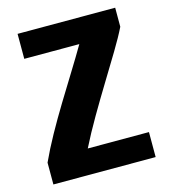

<svg xmlns="http://www.w3.org/2000/svg" viewBox="-106 -783 773 876"><g transform="rotate(-15 280.0 -345.0)"><path d="M521 8V-110H232Q264 -174 304.5 -243.5Q345 -313 386 -380Q427 -447 462.5 -506Q498 -565 519 -608V-698H58V-580H318Q287 -527 249.5 -466.5Q212 -406 173 -342Q134 -278 99 -215Q64 -152 38 -95V8Z"/></g></svg>

Font: Repo Bold
Style: Bold
Weight: 700
Designer: Stefan Peev
Foundry: Context Ltd
Version: Version 1.502